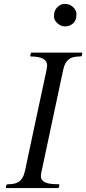

<svg xmlns="http://www.w3.org/2000/svg" viewBox="-20 -956 438 976"><path d="M219.7 -622.6Q219.7 -668.9 136.7 -668.9Q133.8 -668.9 133.8 -672.9L136.2 -684.6Q137.2 -688.5 141.1 -688.5H395.5Q398.4 -688.5 398.4 -684.6L396 -672.9Q395 -668.9 384.5 -668.9Q374 -668.9 359.6 -666.7Q345.2 -664.6 334 -657.2Q309.6 -642.1 300.8 -599.1L189.9 -78.1Q188 -70.3 188 -58.6Q188 -46.9 196.8 -38.1Q205.6 -29.3 219.2 -25.4Q237.8 -19.5 278.8 -19.5Q281.7 -19.5 281.7 -15.6L279.3 -3.9Q277.8 0 274.9 0H13.2Q9.8 0 9.8 -3.9L12.2 -15.6Q14.2 -19.5 24.2 -19.5Q34.2 -19.5 48.6 -21.7Q63 -23.9 74.2 -31.2Q98.6 -46.4 107.4 -89.4Q128.4 -188 144.3 -262.7Q160.2 -337.4 172.1 -392.8Q184.1 -448.2 192.1 -486.1Q200.2 -523.9 205.6 -548.8Q210.9 -573.7 213.9 -587.4Q216.8 -601.1 217.8 -608.4Q219.7 -618.7 219.7 -622.6ZM271 -838.4Q254.4 -854 254.4 -872.1Q254.4 -890.1 258.8 -900.6Q263.2 -911.1 271 -918.9Q288.1 -936 305.9 -936Q323.7 -936 334.2 -931.4Q344.7 -926.8 352.5 -918.9Q368.7 -902.8 368.7 -884.5Q368.7 -866.2 364.5 -856Q360.4 -845.7 352.5 -838.1Q344.7 -830.6 334.2 -826.2Q323.7 -821.8 311.8 -821.8Q299.8 -821.8 289.3 -826.2Q278.8 -830.6 271 -838.4Z"/></svg>

Font: Cardo-Italic
Style: Italic
Weight: 400
Italic angle: -12°
Designer: David J. Perry
Foundry: David J. Perry
Version: Version 0.991